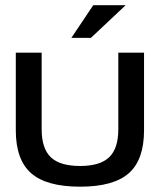

<svg xmlns="http://www.w3.org/2000/svg" viewBox="-20 -700 607 729"><path d="M40 -205.1V-500H138.2V-209Q138.2 -136.2 172.9 -103Q207.5 -69.8 284.2 -69.8Q359.9 -69.8 394.5 -103Q429.2 -136.2 429.2 -209V-500H526.9V-205.1Q526.9 -93.3 469 -42.2Q411.1 8.8 284.2 8.8Q156.7 8.8 98.4 -42.2Q40 -93.3 40 -205.1ZM251 -556.2 334 -680.2H457L325.2 -556.2Z"/></svg>

Font: LT Wave
Style: Regular
Weight: 400
Designer: Daniel Lyons
Version: Version 2.5 (Glyphs App)